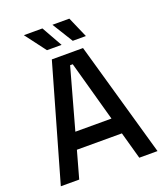

<svg xmlns="http://www.w3.org/2000/svg" viewBox="-158 -992 948 1099"><g transform="rotate(-20 316.0 -442.5)"><path d="M21 0 221 -700H411L610 0H499L453 -165H179L133 0ZM206 -265H426L324 -633H308ZM213 -759 118 -885H231L302 -759ZM370 -759 292 -885H395L450 -759Z"/></g></svg>

Font: Space Grotesk Medium
Style: Regular
Weight: 500
Designer: Florian Karsten
Foundry: Florian Karsten
Version: Version 2.000